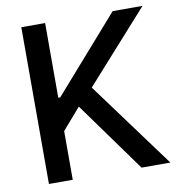

<svg xmlns="http://www.w3.org/2000/svg" viewBox="-80 -780 795 853"><g transform="rotate(-10 318.0 -353.5)"><path d="M72.3 -707H179.7V-370.1H188.5L484.4 -707H619.1L334 -388.7L620.1 0H490.2L262.7 -315.4L179.7 -219.7V0H72.3Z"/></g></svg>

Font: Pretendard GOV Medium
Style: Regular
Weight: 500
Designer: Base glyphs from Inter by Rasmus Andersson; Hangeul glyphs from Noto Sans CJK(Source Han Sans) by Jang Soo-young and Kan
Foundry: Kil Hyung-jin
Version: Version 1.309